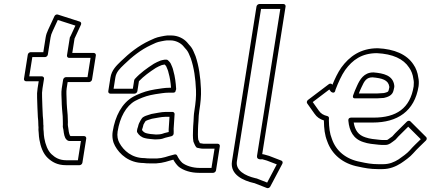

<svg xmlns="http://www.w3.org/2000/svg" viewBox="-20 -808 2213 977"><path d="M312.2 -105.8C312.2 -105.8 316.6 -99.5 317.2 -98.8C320 -95.8 325.2 -90.5 334.3 -90.5H391.8L376.3 7.5H318.8C282.1 7.5 260.6 -5.9 241.7 -23.6C222.6 -41.8 211.1 -73.1 205.5 -104.7L203.3 -121.1L202.2 -138.7C202.2 -139 202.1 -139.4 202.1 -139.7C201 -147 200.7 -156.4 201 -161C201.7 -167.9 201.1 -169.9 200.5 -173.2C200.3 -179.7 200 -188.1 199.7 -198.3C199.7 -198.5 199.7 -198.9 199.6 -199L197.8 -218.7C196.4 -251.9 194.7 -279.6 194.1 -314.4C193.2 -329.5 193.9 -343.4 196.2 -358L204 -407C205.2 -414.6 198.8 -419.5 193.4 -419.5H128.9L144.5 -517.5H209C216.5 -517.5 222.6 -524.6 223.4 -530L237.2 -617C238.9 -627.7 242.2 -638 247.7 -649.2C256.6 -668.6 265.7 -688.1 274.2 -706.4L363.7 -677.7L338.6 -623.3C336.5 -620.9 335.4 -618 335.1 -616L320.8 -526C319.6 -518.4 326 -513.5 331.3 -513.5H440.8L425.3 -415.5H315.8C308.2 -415.5 302.2 -408.4 301.3 -403L294.2 -358C290.8 -336.6 293.4 -313.3 293.7 -296.9C293.9 -270.1 296.9 -239.4 299 -216.5C299 -198.2 300.7 -185.8 300 -173.6C298.3 -159.1 302 -154.1 302.5 -148.7L304.8 -131.7C305.6 -123.5 309 -112.9 312.2 -105.8ZM335.7 -118.8C333.9 -122.7 330.4 -133.5 330 -138.3L327.7 -155.3C326.8 -164.9 324.5 -170.3 325.1 -174C325.1 -174.3 325.2 -174.8 325.2 -175.1C326.3 -192.2 324.3 -205.1 324.3 -220.9C324.3 -221.2 324.3 -221.7 324.3 -222C322.1 -246.4 319.2 -275.2 319 -301.1C318.7 -319.3 316.6 -341.4 319.2 -358L324.3 -390.5H433.8C439.2 -390.5 447.1 -395.4 448.3 -403L467.8 -526C468.7 -531.4 464.9 -538.5 457.3 -538.5H347.8L359.4 -612.1C359.6 -612.3 359.9 -613 360.1 -613.4L392 -682.4C394.8 -688.3 392.7 -695.9 386.2 -698L273.9 -734C267.7 -735.9 260 -732.2 257 -725.6C246.4 -702.8 235.5 -679.5 225.1 -656.8C218.8 -644 214.3 -630.3 212.2 -617L200.4 -542.5H135.9C130.6 -542.5 122.6 -537.6 121.4 -530L102 -407C101.1 -401.6 104.9 -394.5 112.5 -394.5H177L171.2 -358C168.7 -341.9 167.8 -325.2 168.8 -309.6C169.4 -275.4 171.3 -244.9 172.6 -213.5C172.6 -213.4 172.6 -213.2 172.6 -213L174.4 -193.3C174.7 -183.5 175 -174.1 175.3 -167.5C175.3 -167.2 175.4 -166.5 175.4 -166C175.9 -163.4 176 -161.6 176 -160.9C175.9 -160.7 175.9 -160.3 175.9 -160C175.2 -150.9 175.5 -143.3 176.9 -132.8L178.1 -115.3C178.1 -115.1 178.1 -114.7 178.1 -114.5L180.5 -97.3C186.6 -62.5 198.4 -27.4 222.8 -4.3C243.8 15.4 271.2 32.5 314.9 32.5H384.9C390.2 32.5 398.1 27.6 399.3 20L418.8 -103C419.7 -108.4 415.9 -115.5 408.3 -115.5H338.8C338.6 -115.7 337.2 -117 335.7 -118.8Z M871.7 -340.2C871.7 -340.2 876.4 -353.5 876.4 -354.5C876.4 -354.5 876.4 -354.6 876.4 -354.6C874.5 -387.6 870.5 -418.9 862.4 -446.6C859.3 -462.7 853.5 -473 849.4 -483.1C849.3 -483.3 849.2 -483.7 849 -483.9C844.5 -492.9 838.6 -496.8 835.2 -500.8C833.2 -503.2 829.7 -504.5 826.9 -504.5H818.9C817.7 -504.5 816.1 -504.2 815 -503.9C812 -503.2 801.2 -501.4 797.2 -499.9C789.6 -496.8 786 -495.2 779.4 -492.2C779.2 -492.1 778.9 -491.9 778.7 -491.9L763.4 -483.9C763.1 -483.7 762.5 -483.3 762.3 -483.2C728.9 -461.7 694.3 -437.3 666.4 -406.5C664.4 -404.3 663.1 -401.4 662.7 -399L656 -356.5L558 -356.5L566.9 -413C571.5 -441.9 588.5 -457.5 612 -480.3C652.6 -519.7 696.8 -555 748.3 -578.8C768.3 -588.1 777.1 -593.5 800.2 -597.8C812.4 -600.4 822.8 -601.9 829 -602.5H847.4C874.1 -602.5 898.5 -589.2 911.4 -575L922.2 -562.2C922.4 -562 922.6 -561.7 922.8 -561.6C930.5 -553.8 936.6 -544.8 940.9 -534.7L950.9 -511C967.2 -463 974.8 -409.8 977.3 -350.5C978.7 -316.4 975.7 -285.6 969.1 -244C965.3 -219.5 966.3 -215.1 964.8 -191.1C963.6 -179.6 963 -170.6 963 -166.2L962.3 -149.4C961.6 -130.3 960.7 -107.3 964.1 -88C964.3 -87 964.7 -85.8 965.1 -85.1C967.9 -79.4 971.7 -67.3 978.5 -59.2C980.1 -57.3 982.7 -56 984.8 -55.7C991.1 -54.6 1002.9 -51.5 1012.2 -51.5H1071.7L1056.1 46.5H996.6C959.4 46.5 927 35.2 908 20.9C897.7 11.6 888 -2.1 881.2 -16.6C879 -21.3 873.4 -23.5 868.1 -22L842 -15C841.8 -15 841.5 -14.9 841.4 -14.9C810.4 -5 791.8 0.1 751.5 -1.5C735.3 -1.5 724 -2.2 716.4 -3.4C715.8 -3.4 715 -3.5 714.6 -3.5C651.5 -3.5 608.8 -41.7 587.9 -80.3C579.5 -94.9 574.8 -115.7 578.5 -139C590 -211.8 621.7 -268.7 667.1 -294.3C689.7 -306.4 718.6 -317.9 744.9 -323.8L770.1 -328.7C796.8 -332.2 814.7 -336.5 839.3 -336.5H862.3C865.6 -336.5 869 -337.8 871.7 -340.2ZM664.5 -331.5C670.8 -331.5 677.9 -336.9 679 -344L687 -394.8C710.9 -420 741.4 -442.1 773 -462.5L787.3 -470C792.1 -472.2 797.9 -474.7 802.4 -476.5C802.4 -476.5 802.6 -476.6 802.7 -476.7C803.2 -476.8 812.3 -478.6 816.5 -479.5H818C821.6 -475.9 824.2 -473.5 825.9 -470.4C830.1 -459.9 835.6 -449 837.5 -438C837.6 -437.7 837.7 -437.2 837.8 -436.8C844.7 -413.5 848.3 -389.1 850.3 -361.5H843.3C815.6 -361.5 794.2 -356.5 770.3 -353.4C770.1 -353.4 769.8 -353.3 769.5 -353.3L743.5 -348.2C713.1 -341.4 683.3 -329.5 657.6 -315.7C599.6 -283 565.7 -215.9 553.5 -139C549 -110.2 554.7 -84.1 565.2 -65.7C588.3 -23.2 636.2 21 709.6 21.5C718.6 22.8 731.8 23.5 747 23.5C788.9 25.1 812.8 19.2 845.3 9L861.9 4.5C869 17.5 879.3 31.6 889.9 40.9C890 41 890.2 41.2 890.4 41.3C914.1 59.6 950.8 71.5 992.7 71.5H1064.7C1070 71.5 1078 66.6 1079.2 59L1098.6 -64C1099.5 -69.4 1095.7 -76.5 1088.1 -76.5H1016.1C1013.2 -76.5 1004.6 -78.1 997.2 -79.5C995 -83.2 991.8 -91.1 988.8 -97.4C986.6 -111.6 987 -134.2 987.6 -152.5L988.3 -169.5C988.3 -169.6 988.3 -169.9 988.3 -170.1C988.2 -173.1 988.8 -180.6 990 -192.9C991.7 -219.9 990.4 -220.6 994.1 -244C1000.8 -286.3 1004.1 -319.3 1002.6 -355.4C1000 -416.2 992 -472.7 975 -522.6C974.9 -522.8 974.8 -523.1 974.7 -523.3L964.5 -547.3C959.1 -559.9 952.5 -569.8 942.4 -580.2L931.6 -593C914.7 -611.6 886 -627.5 851.4 -627.5H832.4C832.1 -627.5 831.7 -627.5 831.3 -627.5C822.5 -626.7 811.4 -624.9 799 -622.2C773.4 -617.5 759 -609.7 740.6 -601.2C684.8 -575.3 637.7 -537.5 595.7 -496.7C573.4 -475 548.1 -452.1 541.9 -413L531 -344C529.9 -337.2 534.7 -331.5 541.5 -331.5ZM857.8 -238.5H823.8C799.2 -238.5 771.4 -231 752.4 -228.4C751.7 -228.3 750.7 -228 750.1 -227.9L737.8 -224C727.7 -221.1 716.8 -217.6 706.9 -211C705.2 -209.8 703.6 -208.2 702.5 -206.6L696 -196.6C695.9 -196.4 695.7 -196.2 695.6 -196.1C689.5 -185.8 684.5 -175.5 682.5 -163.9C681.1 -159.3 680.1 -156.4 679 -153.4C678.8 -152.7 678.5 -151.6 678.4 -151L677 -142C676.6 -139.3 677.2 -136.4 678.3 -134.5C686.5 -120.6 699.2 -108.9 719.1 -104.7L728.8 -102.7C729 -102.7 729.2 -102.7 729.4 -102.6C737.3 -101.4 743.5 -100.7 746.7 -100.5C751.8 -99.7 758.3 -99.1 768.9 -98.5C769.1 -98.5 769.4 -98.5 769.6 -98.5C778.6 -98.5 785.6 -98.9 790 -99.5C801.7 -99.9 813.4 -104.2 821 -107.1L852.3 -114.9C859.5 -116.7 864.3 -124.1 863.7 -130C863.5 -132 863.6 -133.4 863.7 -134C863.8 -134.7 863.9 -135.6 863.9 -136.2L863.6 -152.7C864.7 -171.8 867.6 -208.8 868.4 -227.4C868.7 -233.9 863.5 -238.5 857.8 -238.5ZM842.5 -213.5C841.3 -194.2 839.2 -165 838.3 -149.8C838.3 -149.5 838.3 -149.1 838.3 -148.8L838.5 -136.3L817.6 -131.1C817.2 -131 816.3 -130.7 815.7 -130.5C809.5 -128 797.9 -124.5 792.7 -124.5C792.1 -124.5 791 -124.4 790.2 -124.3C789 -124 782.1 -123.5 773.9 -123.5C763.8 -124.1 755.8 -124.9 754.3 -125.3C753.7 -125.4 752.7 -125.5 751.9 -125.5C751.4 -125.5 744.4 -125.9 737.6 -127.3L727.9 -129.3C716 -131.7 708.7 -137.5 702.7 -146.3L703.2 -149.8C704.2 -152.5 705.6 -157 706.9 -161.2C707 -161.7 707.2 -162.4 707.3 -163C708.8 -172.3 710.5 -176.2 716.5 -185.4L721.2 -192.4C726.1 -195 735.3 -198.4 741.4 -200.1L753.2 -203.8C774.1 -206.9 800.6 -213.5 819.8 -213.5Z M1308.3 -762.5H1406.3L1287.9 -15C1284.2 7.9 1314.3 2.3 1314.3 2.3C1323 4.4 1330.3 6.5 1337.6 8.9L1388.4 28.4L1339.5 121L1296.6 104.2C1294.1 103.3 1285.4 99.1 1279 98.6C1227.5 86.4 1178.1 59.6 1185.4 13ZM1299.7 -787.5C1294.4 -787.5 1286.4 -782.6 1285.2 -775L1160.4 13C1149.5 82.2 1220.6 111.6 1270.8 123.2C1271.4 123.3 1272.4 123.5 1273.3 123.5C1273.7 123.6 1279.8 126.1 1284.6 127.8L1338.1 148.7C1343.6 150.9 1351.8 148 1355.3 141.3L1416.7 25.3C1420.2 18.8 1417.8 11.6 1411.8 9.3L1349.6 -14.7C1349.5 -14.8 1349.2 -14.9 1349 -14.9C1340.5 -17.7 1332 -20.1 1323.3 -22.2C1323.2 -22.2 1322.8 -22.3 1322.6 -22.3C1321.4 -22.5 1318.6 -22.9 1314.3 -23.7L1433.2 -775C1434.1 -780.4 1430.3 -787.5 1422.7 -787.5Z M1934.1 -309.9C1949.7 -313.6 1977.3 -320.4 1982.8 -348.9C1984.8 -355.8 1985.4 -359.2 1986.5 -366C1986.7 -367.7 1986.6 -369.7 1986.2 -371C1986.3 -371.9 1986.2 -372.9 1986.2 -373.4C1979.6 -425 1930.8 -435.2 1880.6 -439.5C1880.3 -439.5 1879.9 -439.5 1879.6 -439.5C1831.6 -439.5 1810.9 -402.6 1796.9 -371.7C1787.8 -352.6 1782.7 -338.8 1776.8 -322.5C1775.6 -319.1 1772.7 -307.5 1786.7 -307.5H1896.7C1908.2 -307.5 1923 -309.5 1931 -309.5C1932 -309.5 1933.3 -309.7 1934.1 -309.9ZM1933.4 -334.5C1924.1 -334.3 1908.7 -332.5 1900.7 -332.5H1806C1809.2 -340.8 1813.7 -351.9 1819.7 -364.3C1833.9 -395.8 1844.5 -414.1 1875.1 -414.5C1924.5 -410.2 1955.8 -401.1 1960.9 -367.8C1960.9 -367.8 1960.6 -368.8 1961.1 -363.5C1960.6 -360.8 1959.1 -354 1958.4 -352.1C1958.3 -351.6 1958 -350.7 1957.9 -350C1956.5 -340.7 1951.9 -339 1933.4 -334.5ZM2084.9 -368.7C2067.1 -256.4 1996.6 -209.5 1881.2 -209.5H1767.2C1765.4 -209.5 1751.1 -209.8 1752.6 -194C1757.4 -141.4 1778 -101 1828.7 -85.1C1853.3 -76.4 1880.3 -74.3 1906.8 -71.6C1911.4 -70.9 1917.1 -70.5 1922.2 -70.5H1941.2C1951.3 -70.5 1959.4 -74.1 1965.2 -77.6C1965.4 -77.7 1965.7 -77.9 1965.9 -78C1969 -80.1 1985.2 -91.1 1992.2 -97.2C1992.9 -97.7 1993.7 -98.6 1994.1 -99.1C2002.7 -109.5 2010 -116.6 2019.5 -125.9L2057.2 -163.3L2121.1 -99.7C2101.4 -80.6 2082.9 -63.4 2064.4 -42.2C2053.2 -28.9 2025 -8.4 2008.2 2.9C1985.3 17.2 1961.2 27.5 1929.6 27.5H1905.6C1871.1 27.5 1843.8 22.4 1813.9 15.7C1739.3 2.2 1689.4 -41.2 1669.1 -100.6C1669.1 -100.8 1669 -101 1668.9 -101.1C1657.6 -129 1654.2 -159 1653.5 -197.3C1653.4 -200.2 1653.6 -202.4 1654 -205C1654.9 -210.9 1651.3 -216 1646.1 -217.2C1625.4 -222 1612.4 -230.4 1602.3 -245.1L1571.4 -288.7L1655.7 -352.6L1663.8 -341.6C1663.8 -341.6 1683.1 -325.8 1686.9 -350L1687.2 -351.6C1701.2 -387.8 1717.8 -425.1 1736.5 -451.9C1773.8 -503 1820.4 -537.2 1897.8 -537.5C1978.5 -533.4 2032.6 -508.8 2061.9 -463.9C2073.1 -448.4 2080.9 -428.1 2083.4 -406.7C2083.4 -406.2 2083.5 -405.6 2083.6 -405.2C2086.1 -395.6 2086.6 -383.7 2084.9 -368.7ZM2110 -369.3C2112 -386.1 2111.6 -400.7 2108.4 -414C2105.6 -437.6 2096.4 -462.4 2083.6 -480.1C2049.9 -531.5 1986.5 -558.5 1902.7 -562.5C1902.5 -562.5 1902.3 -562.5 1902.1 -562.5C1814.9 -562.5 1758.1 -521 1716.6 -464.1C1698.7 -438.4 1684.1 -407.4 1671.5 -376.7L1670.2 -378.4C1666.5 -383.3 1658.7 -383.9 1653 -379.5L1547.3 -299.5C1541.3 -295 1539.6 -286.9 1543.2 -281.8L1580.7 -228.9C1592 -212.4 1607.7 -201.3 1628.2 -195.1C1628.2 -195.1 1628.2 -194 1628.2 -192.7C1628.9 -153.9 1632.1 -121.6 1645.1 -89.1C1668 -23.1 1724.3 25.6 1805.2 40.3C1834.6 46.8 1864.8 52.5 1901.7 52.5H1925.7C1963.6 52.5 1994.4 39 2019.7 23.1C2038 10.9 2066.9 -9.3 2082.6 -27.8C2102.1 -50.2 2124.9 -70.8 2147.2 -92.9C2152 -97.6 2153.3 -105.8 2148.6 -110.5L2068.3 -190.5C2063.8 -195 2055.6 -194.3 2050.4 -189.1L2003 -142.1C1993.9 -133.1 1987.2 -126.8 1976.4 -114.1C1973.2 -111.4 1956.9 -99.9 1954.3 -98.2C1950.4 -95.9 1950.6 -95.5 1945.1 -95.5H1926.1C1921.9 -95.5 1918.4 -95.7 1913.8 -96.4C1885.6 -99.3 1861.9 -101.2 1840 -108.9C1803 -120.6 1786.5 -145 1779.8 -184.5H1877.2C2001.3 -184.5 2089.7 -241.1 2110 -369.3Z"/></svg>

Font: Tape
Style: Regular
Weight: 500
Foundry: Cannot Into Space Fonts
Version: Version 0.97